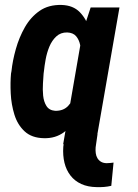

<svg xmlns="http://www.w3.org/2000/svg" viewBox="-20 -559 570 791"><path d="M240.2 35.2 320.3 -427.2 353.5 -528.3H472.2L374 35.2ZM25.4 -255.9 27.3 -266.1Q31.7 -308.6 45.2 -356.7Q58.6 -404.8 82.3 -446.5Q106 -488.3 143.1 -514.2Q180.2 -540 233.9 -538.6Q281.2 -537.1 308.6 -509Q335.9 -481 348.4 -439.2Q360.8 -397.5 363.8 -352.3Q366.7 -307.1 364.3 -272L362.8 -254.9Q356.4 -215.8 341.8 -169.7Q327.1 -123.5 303 -82Q278.8 -40.5 243.7 -14.4Q208.5 11.7 160.6 10.3Q110.8 9.3 81.5 -17.8Q52.2 -44.9 39.3 -86.9Q26.4 -128.9 24.2 -173.8Q22 -218.8 25.4 -255.9ZM161.1 -266.6 159.7 -256.3Q158.7 -240.7 157 -215.8Q155.3 -190.9 157.7 -165.5Q160.2 -140.1 171.4 -122.3Q182.6 -104.5 207 -102.5Q241.2 -101.6 261 -123Q280.8 -144.5 290.8 -175.3Q300.8 -206.1 305.2 -232.9L312 -291.5Q314 -308.6 314.2 -330.8Q314.5 -353 310.1 -374.3Q305.7 -395.5 293.5 -409.9Q281.2 -424.3 256.8 -425.3Q230 -425.8 211.9 -408.9Q193.8 -392.1 183.3 -366.7Q172.9 -341.3 168 -314Q163.1 -286.6 161.1 -266.6ZM248 -6.8 381.8 -6.3 374 47.9Q373 60.5 374.5 72Q376 83.5 381.3 92.5Q386.7 101.6 395.8 107.2Q404.8 112.8 418.9 113.3Q426.3 113.3 433.3 112.5Q440.4 111.8 447.8 110.8L438.5 206.5Q423.8 210 408.7 211.2Q393.6 212.4 378.4 211.9Q341.8 211.4 314.7 199Q287.6 186.5 270.3 164.1Q252.9 141.6 245.6 111.6Q238.3 81.5 240.7 45.9Z"/></svg>

Font: Roboto Condensed
Style: Bold Italic
Weight: 700
Italic angle: -12°
Designer: Christian Robertson
Foundry: Google
Version: Version 3.0